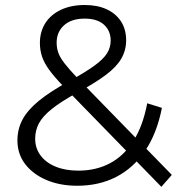

<svg xmlns="http://www.w3.org/2000/svg" viewBox="-20 -725 709 756"><path d="M615.4 10.6 228.5 -386.4Q193.5 -422.6 173.4 -450.4Q153.4 -478.1 145.2 -503.3Q137.1 -528.4 137.1 -555.5Q137.1 -600.5 158.7 -634.2Q180.3 -667.9 220.3 -686.6Q260.2 -705.3 313.6 -705.3Q363.4 -705.3 399.7 -688.6Q436 -671.9 456.4 -640.8Q476.7 -609.6 476.7 -566.1Q476.7 -527.7 458.2 -495.1Q439.7 -462.5 397.7 -430.7Q355.6 -398.9 284.4 -360.3Q220.7 -325.2 184.5 -296.3Q148.2 -267.4 133.4 -239.6Q118.5 -211.8 118.5 -178.8Q118.5 -141.3 139.8 -112.8Q161.1 -84.3 199.4 -68.7Q237.7 -53.1 288.3 -53.1Q358.2 -53.1 413.1 -82.2Q468.1 -111.4 505.5 -170.4Q542.8 -229.4 559.7 -318.3L617.5 -300.2Q597.9 -200 551.8 -131.8Q505.7 -63.5 437.9 -28.6Q370.1 6.4 284.3 6.4Q216.2 6.4 163 -16.2Q109.7 -38.9 79.2 -78.8Q48.6 -118.8 48.6 -172Q48.6 -216.6 68.6 -254.2Q88.6 -291.7 133.2 -328.2Q177.8 -364.7 251.5 -404.9Q314.6 -439.8 350.3 -465.4Q386 -491 400.9 -514.3Q415.8 -537.6 415.8 -565Q415.8 -603.9 389.4 -627.8Q363 -651.7 313.6 -651.7Q261.2 -651.7 232.1 -625.4Q203 -599 203 -556.7Q203 -536.1 209.7 -517.2Q216.4 -498.3 234.6 -474.9Q252.7 -451.5 285.6 -416.9L656.5 -36.4Z"/></svg>

Font: Montserrat Alternates Thin
Style: Regular
Weight: 100
Designer: Julieta Ulanovsky
Foundry: Julieta Ulanovsky
Version: Version 9.000